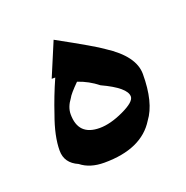

<svg xmlns="http://www.w3.org/2000/svg" viewBox="-65 -467 383 395"><g transform="rotate(-20 127.0 -269.5)"><path d="M238.3 -277.3Q238.3 -214.8 214.8 -183.6Q183.6 -132.8 101.6 -132.8Q70.3 -132.8 50.8 -148.4Q23.4 -160.2 23.4 -187.5Q23.4 -218.8 39.1 -261.7Q50.8 -296.9 66.4 -332H58.6L89.8 -406.2Q168 -363.3 183.6 -351.6Q238.3 -316.4 238.3 -277.3ZM199.2 -242.2Q199.2 -261.7 148.4 -285.2Q128.9 -300.8 105.5 -308.6Q85.9 -289.1 82 -281.2Q70.3 -265.6 70.3 -250Q70.3 -226.6 82 -214.8Q93.8 -203.1 117.2 -203.1Q140.6 -203.1 169.9 -216.8Q199.2 -230.5 199.2 -242.2Z"/></g></svg>

Font: 和音 by 宁静之雨，公众号njzyshare
Style: Regular
Weight: 400
Designer: Steve Matteson
Foundry: Ascender Corporation
Version: Version 6.00;June 8, 2018;FontCreator 11.0.0.2388 32-bit